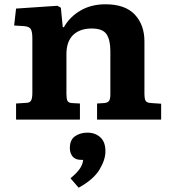

<svg xmlns="http://www.w3.org/2000/svg" viewBox="-20 -558 801 896"><path d="M55 0V-75L102 -78Q118 -78 124.5 -88Q131 -98 131 -126V-379Q131 -409 124 -421.5Q117 -434 93 -436L46 -439L55 -518L248 -531L264 -522L273 -431H278Q306 -480 356 -509Q406 -538 472 -538Q564 -538 609 -490Q654 -442 654 -365V-118Q654 -99 659 -88.5Q664 -78 687 -77L732 -74V0H433V-75L465 -77Q481 -78 488 -86Q495 -94 495 -118V-320Q495 -372 477 -398.5Q459 -425 408 -425Q353 -425 321.5 -395Q290 -365 290 -305V-121Q290 -98 294.5 -88Q299 -78 316 -77L353 -75V0ZM347 318 309 274Q338 250 352 230Q366 210 368 188H358Q331 188 318.5 172Q306 156 306 133Q306 94 330.5 77.5Q355 61 388 61Q424 61 448 82.5Q472 104 472 148Q472 188 444 234Q416 280 347 318Z"/></svg>

Font: Literata 7pt
Style: Bold
Weight: 700
Designer: Latin by Veronika Burian and Jose Scaglione. Greek by Irene Vlachou. Cyrillic by Vera Evstafieva.
Foundry: TypeTogether
Version: Version 3.002